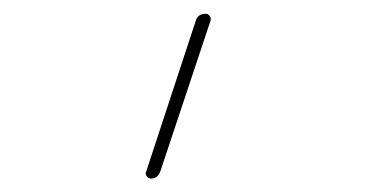

<svg xmlns="http://www.w3.org/2000/svg" viewBox="-20 -150 540 280"><path d="M200.2 110.4Q196.3 110.4 193.8 106.9Q191.4 103.5 193.4 99.6L265.6 -120.1Q268.6 -129.9 280.3 -129.9Q283.2 -129.9 285.6 -127Q288.1 -124 287.1 -120.1L213.9 99.6Q210 110.4 200.2 110.4Z"/></svg>

Font: Rounded-X Mgen+ 2m thin
Style: Regular
Weight: 100
Designer: [Source Han Sans]
Ryoko NISHIZUKA  (kana & ideographs); Paul D. Hunt (Latin, Greek & Cyrillic); Wenlong ZHANG  (bopomofo
Version: Version 1.059.20150602